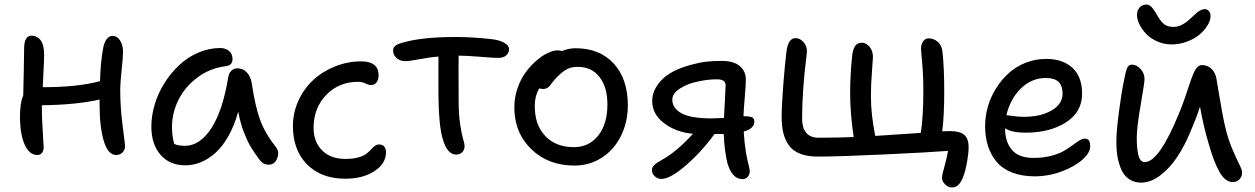

<svg xmlns="http://www.w3.org/2000/svg" viewBox="-20 -721 5456 835"><path d="M143.1 -46.9Q107.4 -46.9 87.2 -92.3Q66.9 -137.7 66.9 -214.8Q66.9 -273.9 81.1 -306.2Q81.5 -332.5 83.3 -406Q85 -479.5 85 -512.2Q85 -537.1 93 -551.5Q101.1 -565.9 116.2 -565.9Q142.1 -565.9 157 -545.4Q171.9 -524.9 171.9 -484.9Q171.9 -469.2 170.9 -445.8Q169.9 -422.4 168.2 -391.4Q166.5 -360.4 166 -341.8H168Q318.4 -341.8 415 -368.2Q417.5 -452.6 428.2 -508.8Q431.6 -532.2 442.4 -548.6Q453.1 -564.9 469.2 -564.9Q489.7 -564.9 502.4 -544.7Q515.1 -524.4 515.1 -495.1Q515.1 -473.1 509 -417Q502.9 -360.8 502.9 -326.2Q502.9 -255.4 513.4 -173.6Q523.9 -91.8 523.9 -85.9Q523.9 -68.8 512.7 -57.9Q501.5 -46.9 484.9 -46.9Q449.7 -46.9 431.4 -107.9Q413.1 -168.9 413.1 -266.1V-288.1Q313 -265.1 162.1 -263.2V-251Q162.1 -206.5 166 -148.2Q169.9 -89.8 169.9 -80.1Q169.9 -65.4 162.4 -56.2Q154.8 -46.9 143.1 -46.9Z M786.1 -2Q718.3 -2 678.2 -47.6Q638.2 -93.3 638.2 -170.9Q638.2 -218.3 653.1 -267.6Q668 -316.9 695.6 -360.4Q723.1 -403.8 759.5 -438Q795.9 -472.2 842.5 -492.2Q889.2 -512.2 938 -512.2Q960.9 -512.2 976.1 -499.3Q991.2 -486.3 991.2 -463.9Q991.2 -436 960.9 -433.1Q892.6 -424.3 838.6 -384Q784.7 -343.8 756.3 -286.9Q728 -230 728 -168Q728 -127.4 737.8 -95.2Q753.9 -86.9 784.2 -86.9Q849.6 -86.9 899.4 -163.8Q949.2 -240.7 972.2 -383.8Q980 -423.8 1013.2 -423.8Q1037.1 -423.8 1054 -405.5Q1070.8 -387.2 1075.2 -356.9Q1089.4 -261.2 1110.1 -202.6Q1130.9 -144 1179.2 -82Q1196.8 -62 1185.8 -33.4Q1174.8 -4.9 1148.9 -4.9Q1124.5 -4.9 1108.9 -25.9Q1085 -58.1 1070.6 -82Q1056.2 -106 1040.5 -146.2Q1024.9 -186.5 1016.1 -235.8Q999 -173.8 972.4 -127.4Q945.8 -81.1 915 -54.4Q884.3 -27.8 852.1 -14.9Q819.8 -2 786.1 -2Z M1481.9 56.2Q1377 56.2 1315.4 -6.1Q1253.9 -68.4 1253.9 -172.9Q1253.9 -230.5 1277.8 -283Q1301.8 -335.4 1342 -372.8Q1382.3 -410.2 1437 -432.1Q1491.7 -454.1 1550.8 -454.1Q1626.5 -454.1 1626.5 -393.1Q1626.5 -374.5 1617.7 -362.8Q1608.9 -351.1 1592.8 -351.1Q1582.5 -351.1 1568.8 -358.2Q1555.2 -365.2 1536.6 -365.2Q1454.1 -365.2 1398.9 -308.3Q1343.8 -251.5 1343.8 -165Q1343.8 -103.5 1381.1 -66.7Q1418.5 -29.8 1481.9 -29.8Q1514.6 -29.8 1538.1 -36.4Q1561.5 -43 1573.2 -52.2Q1585 -61.5 1593.3 -70.6Q1601.6 -79.6 1609.9 -86.2Q1618.2 -92.8 1628.9 -92.8Q1643.1 -92.8 1650.9 -83.7Q1658.7 -74.7 1658.7 -59.1Q1658.7 -9.3 1608.2 23.4Q1557.6 56.2 1481.9 56.2Z M1963.9 -48.8Q1925.8 -48.8 1906.7 -112.8Q1886.7 -170.9 1886.7 -335V-475.1Q1849.1 -472.2 1805.2 -463.6Q1761.2 -455.1 1742.7 -455.1Q1719.7 -455.1 1704.6 -468.5Q1689.5 -481.9 1689.5 -501Q1689.5 -512.7 1697.8 -520.5Q1706.1 -528.3 1726.6 -534.2Q1810.5 -560.1 1959.5 -560.1Q2036.6 -560.1 2116.7 -550.8Q2150.9 -547.4 2172.4 -535.2Q2193.8 -522.9 2193.8 -507.8Q2193.8 -491.2 2181.6 -480.2Q2169.4 -469.2 2146.5 -469.2Q2127.4 -469.2 2068.1 -474.1Q2008.8 -479 1974.6 -479Q1974.1 -456.5 1974.1 -423.8Q1974.1 -391.1 1974.4 -347.9Q1974.6 -304.7 1974.6 -283.2Q1974.6 -224.6 1981 -181.9Q1987.3 -139.2 1993.9 -116.9Q2000.5 -94.7 2000.5 -85.9Q2000.5 -69.3 1990 -59.1Q1979.5 -48.8 1963.9 -48.8Z M2478.5 -1Q2363.8 -1 2290.3 -72.5Q2216.8 -144 2216.8 -254.9Q2216.8 -297.4 2230.7 -337.4Q2244.6 -377.4 2266.1 -406.5Q2287.6 -435.5 2313 -457.5Q2338.4 -479.5 2362.5 -490.7Q2386.7 -502 2404.8 -502Q2415 -502 2423.8 -499Q2453.6 -511.2 2482.4 -511.2Q2588.4 -511.2 2649.4 -444.3Q2710.4 -377.4 2710.4 -263.2Q2710.4 -189.5 2680.2 -129.2Q2649.9 -68.8 2596.7 -34.9Q2543.5 -1 2478.5 -1ZM2305.7 -258.8Q2305.7 -177.2 2351.6 -129.2Q2397.5 -81.1 2475.6 -81.1Q2542 -81.1 2581.8 -131.6Q2621.6 -182.1 2621.6 -266.1Q2621.6 -342.3 2587.2 -386.2Q2552.7 -430.2 2492.7 -430.2Q2463.9 -430.2 2445.1 -419.9Q2426.3 -409.7 2402.8 -386.2Q2393.6 -377 2384.5 -365.5Q2375.5 -354 2371.1 -348.1Q2366.7 -342.3 2359.4 -338.1Q2352.1 -334 2342.8 -334Q2331.5 -334 2325.7 -336.9Q2305.7 -304.7 2305.7 -258.8Z M2856.4 57.1Q2839.8 57.1 2827.6 45.7Q2815.4 34.2 2815.4 18.1Q2815.4 6.8 2825.4 -3.2Q2835.4 -13.2 2860.4 -26.9Q2921.9 -60.5 2993.7 -139.2Q2919.9 -146 2868.2 -185.1Q2816.4 -224.1 2816.4 -282.2Q2816.4 -329.6 2856 -371.8Q2895.5 -414.1 2980.5 -438Q3021 -449.2 3049.8 -452.6Q3078.6 -456.1 3117.7 -456.1Q3171.4 -456.1 3197.5 -433.6Q3223.6 -411.1 3223.6 -375Q3223.6 -352.5 3218.8 -295.7Q3213.9 -238.8 3213.4 -215.8Q3237.3 -215.8 3249 -211.4Q3260.7 -207 3260.7 -191.9Q3260.7 -162.1 3214.4 -148.9Q3216.8 -103.5 3224.6 -54.2Q3226.6 -42.5 3230.7 -24.9Q3234.9 -7.3 3237.8 5.4Q3240.7 18.1 3240.7 22.9Q3240.7 37.6 3231.7 47.9Q3222.7 58.1 3209.5 58.1Q3164.1 58.1 3143.6 -11.2Q3130.9 -61.5 3127.4 -138.2H3118.7H3087.4Q3031.7 -61.5 2963.4 -2.2Q2895 57.1 2856.4 57.1ZM2903.8 -288.1Q2903.8 -250 2944.6 -228Q2985.4 -206.1 3074.7 -206.1Q3092.3 -206.1 3128.4 -208Q3129.4 -231.9 3132.6 -284.2Q3135.7 -336.4 3135.7 -350.1Q3135.7 -376 3098.6 -376Q3060.5 -376 3023.4 -368.2Q2972.7 -358.9 2938.2 -336.7Q2903.8 -314.5 2903.8 -288.1Z M4119.6 94.2Q4103.5 94.2 4090.1 80.8Q4076.7 67.4 4076.7 51.8Q4076.7 40 4087.9 1Q4099.1 -38.1 4102.5 -64.9Q4025.9 -58.6 3825.2 -49.3Q3624.5 -40 3536.6 -40Q3490.7 -40 3459 -52.7Q3427.2 -65.4 3410.4 -89.6Q3393.6 -113.8 3386.5 -143.3Q3379.4 -172.9 3379.4 -211.9Q3379.4 -261.2 3386.5 -352.8Q3393.6 -444.3 3400.4 -498Q3408.2 -555.2 3439.5 -555.2Q3459.5 -555.2 3474.4 -537.8Q3489.3 -520.5 3489.3 -499Q3489.3 -490.2 3483.9 -447.3Q3478.5 -404.3 3473.4 -337.6Q3468.3 -271 3468.3 -204.1Q3468.3 -166 3485.8 -144Q3503.4 -122.1 3540.5 -122.1Q3616.2 -122.1 3692.4 -125Q3677.2 -230 3677.2 -315.9Q3677.2 -395.5 3686.5 -482.9Q3693.4 -535.2 3726.6 -535.2Q3747.6 -535.2 3762 -517.3Q3776.4 -499.5 3776.4 -473.1Q3776.4 -464.8 3772 -408.2Q3767.6 -351.6 3767.6 -304.2Q3767.6 -220.7 3786.6 -129.9Q3820.3 -131.8 3984.4 -143.1Q3995.6 -211.9 3995.6 -329.1Q3995.6 -377.9 3992.9 -417.2Q3990.2 -456.5 3987.8 -478.8Q3985.4 -501 3985.4 -507.8Q3985.4 -528.3 3994.6 -541.3Q4003.9 -554.2 4018.6 -554.2Q4040.5 -554.2 4058.1 -539.3Q4075.7 -524.4 4078.6 -497.1Q4086.4 -427.2 4086.4 -325.2Q4086.4 -211.4 4077.6 -149.9Q4093.8 -150.9 4111.3 -150.9Q4153.8 -150.9 4173.1 -134.8Q4192.4 -118.7 4192.4 -81.1Q4192.4 -54.7 4185.8 -17.1Q4179.2 20.5 4170.4 43.9Q4161.6 68.8 4149.4 81.5Q4137.2 94.2 4119.6 94.2Z M4480 45.9Q4424.8 45.9 4382.8 29.8Q4340.8 13.7 4315.2 -16.1Q4289.6 -45.9 4276.9 -85.4Q4264.2 -125 4264.2 -173.8Q4264.2 -214.8 4275.9 -256.3Q4287.6 -297.9 4310.8 -335.2Q4334 -372.6 4365.5 -401.6Q4397 -430.7 4439.7 -447.8Q4482.4 -464.8 4529.8 -464.8Q4602.1 -464.8 4644 -426Q4686 -387.2 4686 -313Q4686 -234.4 4616.5 -189.2Q4546.9 -144 4439 -144Q4379.9 -144 4351.1 -163.1V-162.1Q4351.1 -104 4380.9 -69.1Q4410.6 -34.2 4475.1 -34.2Q4515.1 -34.2 4549.3 -42.7Q4583.5 -51.3 4605 -63.7Q4626.5 -76.2 4643.3 -88.6Q4660.2 -101.1 4673.6 -109.6Q4687 -118.2 4696.8 -118.2Q4710 -118.2 4715.6 -109.9Q4721.2 -101.6 4721.2 -84Q4721.2 -57.1 4688 -27.1Q4654.8 2.9 4597.7 24.4Q4540.5 45.9 4480 45.9ZM4527.8 -381.8Q4465.8 -381.8 4419.4 -335.9Q4373 -290 4356.9 -220.2Q4361.3 -220.2 4384.8 -216.6Q4408.2 -212.9 4432.1 -212.9Q4506.8 -212.9 4554 -241Q4601.1 -269 4601.1 -314Q4601.1 -348.1 4583.5 -365Q4565.9 -381.8 4527.8 -381.8Z M5074.7 -527.8Q5042 -527.8 5012.9 -540.8Q4983.9 -553.7 4965.1 -573.2Q4946.3 -592.8 4935.5 -614.7Q4924.8 -636.7 4924.8 -655.8Q4924.8 -676.3 4936.3 -688.7Q4947.8 -701.2 4965.8 -701.2Q4973.1 -701.2 4979.5 -697.5Q4985.8 -693.8 4992.7 -685.1Q4999.5 -676.3 5003.9 -669.2Q5008.3 -662.1 5016.6 -647.9Q5029.8 -625.5 5044.2 -614.7Q5058.6 -604 5085 -604Q5116.7 -604 5153.8 -637.2Q5158.7 -641.6 5170.2 -652.3Q5181.6 -663.1 5187.3 -667.5Q5192.9 -671.9 5201.7 -676.5Q5210.4 -681.2 5218.8 -681.2Q5231 -681.2 5237.8 -672.4Q5244.6 -663.6 5244.6 -650.9Q5244.6 -631.8 5231.4 -610.4Q5218.3 -588.9 5196.3 -570.3Q5174.3 -551.8 5141.8 -539.8Q5109.4 -527.8 5074.7 -527.8ZM4942.9 73.2Q4917 73.2 4897.5 62.3Q4877.9 51.3 4866.5 34.2Q4855 17.1 4847.7 -7.1Q4840.3 -31.2 4837.6 -54.7Q4835 -78.1 4835 -105Q4835 -150.4 4846.4 -236.6Q4857.9 -322.8 4867.7 -368.2Q4874.5 -407.2 4881.1 -423.6Q4887.7 -439.9 4901.9 -439.9Q4922.9 -439.9 4940.2 -421.1Q4957.5 -402.3 4957.5 -377Q4957.5 -361.8 4940.7 -264.6Q4923.8 -167.5 4923.8 -123Q4923.8 -100.6 4925 -84Q4926.3 -67.4 4929.7 -50.8Q4933.1 -34.2 4940.2 -25.1Q4947.3 -16.1 4958.5 -16.1Q5021 -16.1 5107.9 -229Q5120.6 -259.3 5133.1 -295.4Q5145.5 -331.5 5152.8 -354.2Q5160.2 -377 5168.7 -397.7Q5177.2 -418.5 5186.5 -428.2Q5195.8 -438 5207.5 -438Q5231.4 -438 5248.8 -421.6Q5266.1 -405.3 5270.5 -377Q5271.5 -372.6 5280.5 -317.4Q5289.6 -262.2 5296.4 -226.1Q5303.2 -189.9 5310.5 -160.2Q5322.8 -110.4 5341.1 -68.4Q5359.4 -26.4 5370.6 -4.2Q5381.8 18.1 5381.8 28.8Q5381.8 47.4 5370.1 59.1Q5358.4 70.8 5341.8 70.8Q5309.1 70.8 5284.4 28.6Q5259.8 -13.7 5235.8 -98.1Q5214.8 -168 5198.7 -256.8Q5183.1 -208.5 5156.7 -147Q5130.9 -85 5098.4 -36.6Q5065.9 11.7 5024.9 42.5Q4983.9 73.2 4942.9 73.2Z"/></svg>

Font: Shantell Sans Bouncy
Style: Regular
Weight: 400
Designer: Stephen Nixon, Anya Danilova, Shantell Martin
Foundry: Arrow Type
Version: Version 1.006;[9816181b4]